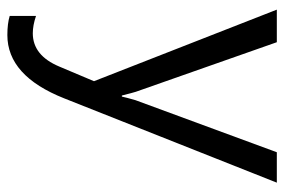

<svg xmlns="http://www.w3.org/2000/svg" viewBox="-146 -394 775 524"><g transform="rotate(90 242.0 -132.5)"><path d="M479 -500 249 80.1Q187.5 235.4 76.2 235.4Q44.9 235.4 23.9 229V157.2Q49.8 166 71.3 166Q131.8 166 162.1 93.8L202.1 -1L6.8 -500H95.7L231 -115.2Q233.4 -107.9 241.2 -77.1H244.1Q246.6 -88.9 253.9 -114.3L396 -500Z"/></g></svg>

Font: Segoe UI Historic
Style: Regular
Weight: 400
Foundry: Microsoft Corporation
Version: Version 1.03